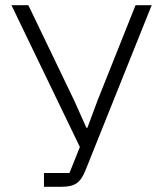

<svg xmlns="http://www.w3.org/2000/svg" viewBox="-20 -718 627 738"><path d="M149 -53H247L287 -153L24 -698H89L266 -330L312 -227H316L355 -332L501 -698H563L308 -62C288 -13 266 0 214 0H149Z"/></svg>

Font: Plexus Sans Light
Style: Regular
Weight: 300
Version: Version 2.001;PS 002.001;hotconv 1.0.70;makeotf.lib2.5.58329